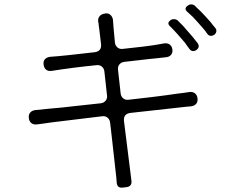

<svg xmlns="http://www.w3.org/2000/svg" viewBox="-20 -831 1040 872"><path d="M921 -678Q912 -692 900 -705Q889 -718 878 -730Q867 -742 856 -754Q849 -760 843 -766Q837 -772 831 -777Q814 -792 832 -805Q840 -811 848 -811Q859 -811 866 -804Q871 -799 877 -793Q883 -787 890 -781Q902 -768 914 -755.5Q926 -743 937 -730Q942 -723 947 -717Q952 -711 957 -705Q964 -697 962.5 -688Q961 -679 953 -673Q945 -668 939 -668Q928 -668 921 -678ZM510 -2 508 -27 488 -206Q486 -224 484 -241Q482 -258 480 -275Q478 -289 468 -297Q458 -305 444 -303L213 -275Q195 -272 178.5 -270Q162 -268 148 -266Q133 -264 123 -271.5Q113 -279 111 -294V-295Q109 -310 117 -319.5Q125 -329 140 -331L199 -337Q228 -339 260 -342.5Q292 -346 327 -350L438 -362Q452 -364 460 -374Q468 -384 466 -398L454 -507Q452 -521 442 -529Q432 -537 418 -535Q367 -530 316 -523.5Q265 -517 214 -509Q199 -507 189.5 -514.5Q180 -522 178 -538Q176 -553 184 -562Q192 -571 208 -573Q226 -575 245 -576Q267 -578 290.5 -580.5Q314 -583 340 -586L411 -594Q442 -599 439 -630L431 -697Q429 -707 428.5 -715.5Q428 -724 426 -732Q424 -747 432 -757Q440 -767 455 -769L458 -770Q472 -772 481.5 -763.5Q491 -755 493 -741L496 -702Q498 -686 499 -670Q500 -654 502 -637Q504 -623 514 -615Q524 -607 538 -609Q585 -614 632 -619.5Q679 -625 726 -634Q741 -636 751 -628.5Q761 -621 763 -606Q765 -591 756.5 -581.5Q748 -572 733 -571Q716 -569 697.5 -567Q679 -565 658 -563L544 -550Q530 -548 522 -538Q514 -528 516 -514L528 -406Q530 -392 540 -384Q550 -376 564 -378L668 -390Q701 -394 731 -398Q761 -402 788 -406Q803 -408 816 -409.5Q829 -411 840 -413Q855 -415 865 -407.5Q875 -400 877 -385V-384Q879 -369 871 -359.5Q863 -350 847 -348Q836 -347 823.5 -346Q811 -345 797 -343L571 -318Q540 -313 543 -282L577 -10Q580 16 554 19L537 21Q512 24 510 -2ZM840 -609Q835 -616 830 -622.5Q825 -629 820 -637Q803 -657 787 -675Q771 -693 753 -711Q736 -726 754 -739Q760 -744 770 -744Q781 -744 788 -737L812 -713Q817 -708 823 -700L846 -674Q849 -671 851.5 -667.5Q854 -664 857 -661Q863 -654 867.5 -647.5Q872 -641 877 -636Q890 -617 872 -604Q866 -599 858 -599Q847 -599 840 -609Z"/></svg>

Font: Higure Gothic
Style: Regular
Weight: 400
Designer: Yoshimichi Ohira
Foundry: Positype
Version: Version 1.000